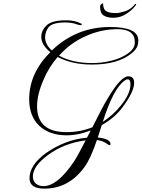

<svg xmlns="http://www.w3.org/2000/svg" viewBox="-20 -818 845 1145"><path d="M245 307Q156 307 156 245Q156 165 257 93Q312 55 372 32Q432 9 499 3L521 -40Q484 -26 448 -18.5Q412 -11 377 -11Q276 -11 215 -67Q154 -125 154 -226Q154 -381 280 -507Q226 -551 226 -599Q226 -634 254 -663Q285 -697 373 -697Q428 -697 462 -678Q468 -678 468 -673Q468 -668 460 -668Q453 -668 441 -672Q411 -684 369 -684Q288 -684 267 -652Q249 -625 249 -595Q249 -553 289 -517Q435 -657 636 -657Q805 -657 805 -577Q805 -562 801 -547Q793 -523 766 -501Q684 -433 528 -433Q410 -433 324 -478Q271 -418 239 -341Q201 -254 201 -184Q201 -30 377 -30Q458 -30 531 -59Q563 -123 586 -166.5Q609 -210 623 -232Q701 -363 745 -363Q780 -363 780 -324Q780 -271 709 -176Q688 -148 658 -121.5Q628 -95 587 -72L563 2Q639 10 639 41Q639 48 634 48Q630 48 620 41Q596 22 558 17Q520 129 484 178Q390 307 245 307ZM529 -442Q555 -442 579.5 -444.5Q604 -447 626 -452Q678 -462 720 -485Q779 -517 783 -555Q784 -558 784 -561Q784 -564 784 -567Q784 -644 681 -644Q582 -644 490 -602Q398 -561 332 -486Q412 -442 529 -442ZM593 -91Q623 -111 650 -135Q677 -159 700 -188Q758 -258 758 -316Q758 -345 741 -345Q737 -345 733 -343Q729 -341 724 -338Q656 -291 593 -91ZM239 292Q323 292 422 144Q433 127 450.5 95.5Q468 64 491 19Q362 36 268 105Q176 172 176 235Q176 262 194 277Q212 292 239 292ZM656 -712Q620 -712 598.5 -725.5Q577 -739 577 -776Q577 -781 578 -785Q579 -789 584 -793Q595 -802 595 -794Q595 -780 600 -767.5Q605 -755 621.5 -747.5Q638 -740 671 -740Q691 -740 723.5 -750Q756 -760 778 -785Q783 -790 784.5 -792.5Q786 -795 791 -795Q792 -795 792 -792Q792 -790 786 -782Q767 -757 732 -734.5Q697 -712 656 -712Z"/></svg>

Font: Imperial Script
Style: Regular
Weight: 400
Designer: Robert E. Leuschke
Foundry: Robert E. Leuschke
Version: Version 1.010; ttfautohint (v1.8.3)